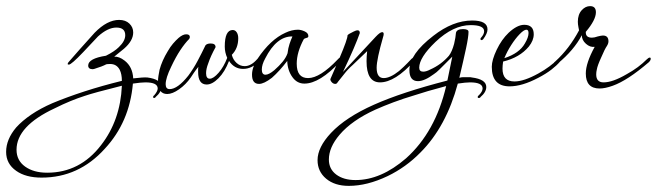

<svg xmlns="http://www.w3.org/2000/svg" viewBox="-224 -273 2145 627"><path d="M-88 307Q-140 307 -171 285Q-204 262 -204 223Q-204 182 -171 143Q-151 121 -121.5 101Q-92 81 -53 64Q-5 44 52 25.5Q109 7 174 -9Q174 -31 167 -45Q157 -64 136 -64Q127 -64 123 -63Q110 -56 84 -48Q83 -48 81.5 -47.5Q80 -47 79 -47Q64 -47 64 -59Q64 -82 122 -91Q136 -98 146.5 -105Q157 -112 164 -119Q185 -139 185 -158Q185 -183 156 -183Q128 -183 96 -154L48 -103Q9 -62 1 -62Q-3 -62 -3 -64Q-3 -68 5 -76Q17 -90 37 -112.5Q57 -135 85 -166Q126 -208 165 -208Q186 -208 198.5 -196Q211 -184 211 -167Q211 -140 181 -114L149 -88Q165 -89 183 -75Q209 -55 211 -17Q244 -21 257 -20Q303 -14 303 11Q303 28 284 44Q283 47 279 47Q276 47 276 44Q276 40 279 39Q291 25 291 16Q291 -4 251 -4Q244 -4 233.5 -3Q223 -2 210 0Q199 126 118 213Q33 307 -88 307ZM-70 291Q37 291 106 201Q169 120 174 7Q82 30 53 40Q31 47 6.5 57Q-18 67 -46 81Q-170 139 -170 216Q-170 251 -142 271Q-114 291 -70 291Z M322 34Q292 34 292 -8Q292 -16 293.5 -25.5Q295 -35 297 -45Q305 -75 324 -106Q332 -120 341 -130.5Q350 -141 359 -149Q373 -161 384 -161Q396 -161 396 -152Q396 -150 394 -146Q380 -132 365 -109.5Q350 -87 335 -55Q317 -18 317 2Q317 18 330 18Q356 18 391 -26Q408 -49 421.5 -74.5Q435 -100 447 -125Q452 -131 464 -131Q480 -131 480 -119Q464 -90 456 -66Q449 -48 449 -34Q449 -16 461 -16Q473 -16 490 -35.5Q507 -55 518 -84Q510 -102 510 -121Q510 -175 536 -175Q544 -175 549 -167.5Q554 -160 554 -148Q554 -115 533 -94Q537 -78 548.5 -67.5Q560 -57 575 -57Q596 -57 616 -80Q624 -88 626 -83Q629 -78 623 -73Q598 -48 570 -48Q541 -48 524 -74Q510 -38 489.5 -17.5Q469 3 451 3Q423 3 423 -38Q423 -42 423 -46.5Q423 -51 424 -55Q423 -54 416.5 -45.5Q410 -37 399 -20Q383 3 361 18.5Q339 34 322 34Z M622 1Q599 1 599 -29Q599 -53 617 -81Q659 -144 708 -166Q729 -176 749 -176Q759 -176 771 -170.5Q783 -165 783 -155Q783 -150 776 -149Q772 -148 770.5 -147Q769 -146 768 -145Q745 -102 745 -65Q745 -18 782 -18Q821 -18 879 -79Q884 -85 887 -85Q890 -85 890 -81Q890 -77 887 -72Q820 0 770 0Q746 0 731 -21Q715 -43 714 -74Q689 -41 664 -19Q638 1 622 1ZM643 -29Q654 -29 672 -44Q688 -58 699 -71.5Q710 -85 715 -99Q717 -116 721.5 -129.5Q726 -143 731 -154Q679 -155 642 -82Q631 -62 631 -46Q631 -29 643 -29Z M871 1Q864 1 859 -5Q854 -11 855 -15L885 -84Q911 -145 911 -158Q914 -162 931 -170Q935 -172 938 -173Q941 -174 944 -174Q951 -174 951 -165Q944 -145 930.5 -113.5Q917 -82 896 -38L1003 -153Q1017 -168 1024 -168Q1029 -168 1029 -162Q1029 -160 1028.5 -157.5Q1028 -155 1027 -152Q1006 -79 1006 -52Q1006 -18 1029 -18Q1050 -18 1079 -41Q1084 -45 1094.5 -55Q1105 -65 1120 -81Q1124 -85 1128 -85Q1131 -85 1131 -81Q1132 -79 1129 -74Q1066 -4 1017 -4Q973 -4 973 -73Q973 -81 973.5 -89Q974 -97 975 -106L928 -61Q920 -54 912.5 -46Q905 -38 899 -30L879 -5Q876 1 871 1Z M915 334Q869 334 841 310.5Q813 287 813 250Q813 208 857 161Q905 110 997 69Q1089 28 1237 -10L1253 -88L1238 -73Q1222 -57 1211.5 -46.5Q1201 -36 1193 -31Q1162 -8 1141 -8Q1113 -8 1113 -44Q1113 -96 1191 -156Q1255 -206 1318 -206Q1368 -206 1368 -177Q1368 -164 1354 -145Q1351 -142 1349 -142Q1345 -142 1345 -146Q1345 -148 1347 -150Q1357 -161 1357 -171Q1357 -191 1313 -191Q1256 -191 1198 -136Q1145 -85 1145 -52Q1145 -39 1158 -39Q1168 -39 1181 -46Q1217 -62 1242 -91Q1252 -104 1259 -130Q1264 -151 1265 -166Q1268 -178 1288 -178Q1306 -178 1306 -169Q1306 -153 1298 -115.5Q1290 -78 1276 -19Q1283 -21 1289 -21Q1295 -21 1301 -21Q1305 -21 1309 -21Q1313 -21 1317 -20Q1364 -14 1364 11Q1364 28 1345 44Q1344 47 1340 47Q1336 47 1336 44Q1336 40 1339 39Q1352 26 1352 16Q1352 -4 1311 -4Q1304 -4 1294 -3Q1284 -2 1271 0Q1233 141 1149 225Q1102 273 1042 302Q975 334 915 334ZM937 315Q1020 315 1102 244Q1198 158 1233 8Q1199 17 1173.5 24.5Q1148 32 1130 38Q1093 49 1061 61Q1029 73 1002 85Q925 120 885 167Q850 208 850 248Q850 279 874 297Q898 315 937 315Z M1440 9Q1382 9 1382 -55Q1382 -77 1398 -110.5Q1414 -144 1437 -166Q1465 -192 1488 -192Q1519 -192 1519 -161Q1519 -141 1503 -121Q1473 -85 1419 -72Q1418 -65 1417.5 -59.5Q1417 -54 1417 -49Q1417 -7 1456 -7Q1487 -7 1534 -33Q1554 -44 1570 -56Q1586 -68 1597 -79Q1609 -93 1609 -81Q1609 -76 1605 -72Q1594 -59 1576.5 -45.5Q1559 -32 1534 -19Q1481 9 1440 9ZM1423 -83Q1472 -99 1490 -131Q1502 -151 1502 -165Q1502 -176 1495 -176Q1487 -176 1473 -161.5Q1459 -147 1445.5 -126Q1432 -105 1423 -83Z M1734 16Q1689 16 1689 -33Q1689 -67 1718 -120Q1703 -118 1689.5 -130Q1676 -142 1676 -158Q1650 -109 1598 -66Q1594 -62 1588 -62Q1584 -62 1584 -65Q1584 -69 1590 -73Q1635 -114 1667 -174L1665 -184Q1664 -189 1663.5 -193.5Q1663 -198 1663 -202Q1663 -226 1676 -240Q1688 -253 1703 -253Q1722 -253 1722 -233Q1722 -208 1689 -169V-167Q1689 -150 1709 -150Q1717 -150 1728 -154Q1740 -157 1745 -157Q1763 -157 1763 -138Q1763 -131 1758 -123Q1751 -113 1740 -87Q1727 -59 1725 -46Q1724 -42 1723.5 -38Q1723 -34 1723 -30Q1723 -4 1747 -4Q1777 -4 1823 -31Q1843 -42 1859 -54Q1875 -66 1888 -79Q1894 -85 1898 -85Q1901 -85 1901 -81Q1901 -76 1895 -70Q1825 -10 1777 7Q1752 16 1734 16Z"/></svg>

Font: Passions Conflict
Style: Regular
Weight: 400
Designer: Robert E. Leuschke
Foundry: Robert E. Leuschke
Version: Version 1.010; ttfautohint (v1.8.3)